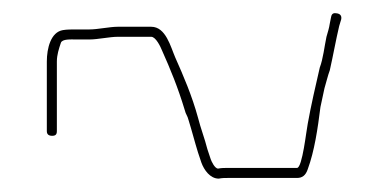

<svg xmlns="http://www.w3.org/2000/svg" viewBox="-20 -420 580 287"><path d="M156 -365H206C213 -365 220 -350 222 -345C235 -316 246 -289 256 -256C258 -248 260 -248 262 -240C267 -224 271 -208 276 -192L281 -177C285 -166 294 -153 307 -153C312 -154 316 -154 321 -154H424C432 -154 437 -158 440 -167C450 -194 455 -228 459 -260L465 -288C468 -298 470 -307 473 -315C478 -337 482 -360 487 -381L490 -391C491 -396 489 -399 484 -400C479 -401 476 -400 475 -395L473 -385C472 -378 470 -372 468 -365C465 -351 463 -332 458 -319C452 -293 445 -263 440 -235C438 -226 432 -169 424 -169H321C316 -169 311 -169 306 -168C301 -168 296 -179 295 -182L290 -197C286 -213 280 -228 276 -244C267 -277 254 -307 242 -334C235 -350 228 -380 206 -380H156C144 -380 126 -376 114 -376H94C87 -376 80 -376 74 -375C56 -372 50 -348 50 -328V-224C50 -219 53 -217 58 -217C63 -217 65 -219 65 -224V-328C65 -338 68 -347 71 -356C73 -362 86 -361 94 -361H114C126 -361 144 -365 156 -365Z"/></svg>

Font: Electronic
Style: UltTh
Weight: 100
Version: Version 1.011